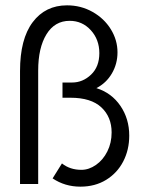

<svg xmlns="http://www.w3.org/2000/svg" viewBox="-20 -689 540 719"><path d="M177 -21 212 -77Q242 -53 285 -53Q313 -53 339.5 -71.5Q366 -90 382 -122Q398 -154 398 -193Q398 -251 359.5 -287Q321 -323 244 -323H214V-380H250Q290 -380 321 -409.5Q352 -439 352 -490Q352 -541 320 -576Q288 -611 241 -611Q185 -611 154 -560.5Q123 -510 123 -425V0H55V-423Q55 -543 102.5 -606Q150 -669 231 -669Q283 -669 326.5 -644.5Q370 -620 395 -579.5Q420 -539 420 -493Q420 -450 399 -414Q378 -378 341 -359Q398 -341 431 -292.5Q464 -244 464 -181Q464 -128 441.5 -84.5Q419 -41 377.5 -15.5Q336 10 281 10Q223 10 177 -21Z"/></svg>

Font: Vazir Code
Style: Code
Weight: 400
Foundry: DejaVu fonts team - Redesigned by Saber Rastikerdar
Version: Version 1.1.2